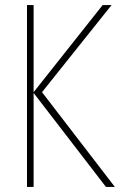

<svg xmlns="http://www.w3.org/2000/svg" viewBox="-20 -734 475 754"><path d="M145 -372 418 -714H383L112 -372V-714H86V0H112V-369L396 0H431Z"/></svg>

Font: Noto Sans Display SemiCondensed Thin
Style: Regular
Weight: 250
Width: 4
Designer: Monotype Design team
Foundry: Monotype Imaging Inc.
Version: 1.000